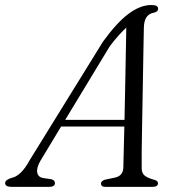

<svg xmlns="http://www.w3.org/2000/svg" viewBox="-48 -728 690 748"><path d="M110 -102.5Q93.5 -74 97 -56Q100.5 -38 119.5 -34.5L150.5 -30Q166 -26.5 166 -15Q166 0 143.5 0H-3Q-28 0 -28 -15Q-28 -27 -3 -35Q34 -42 67 -103L353 -565.5Q406.5 -639.5 452.5 -674Q498.5 -708.5 542 -708.5Q568 -708.5 568 -694Q568 -682 551 -678.5Q513.5 -672 512.5 -620.5Q512 -599 511.2 -556.2Q510.5 -513.5 509.5 -458.5Q508.5 -403.5 507.5 -344.8Q506.5 -286 505.5 -231.5Q504.5 -177 504 -135Q503.5 -93 504 -72.5Q504 -53.5 515.5 -44Q527 -34.5 553 -27.5Q567.5 -24 567.5 -14Q567.5 0 545.5 0H362.5Q345.5 0 345.5 -13Q345.5 -23 361 -28L401.5 -36.5Q431 -43.5 432.5 -74.5Q433 -96 434 -138.5Q435 -181 436.5 -235H190ZM379.5 -547.5 206 -261H437Q438.5 -326 439.8 -395Q441 -464 442.2 -523.8Q443.5 -583.5 444 -620.5Q432 -609.5 415.8 -591.8Q399.5 -574 379.5 -547.5Z"/></svg>

Font: Fraunces 9pt Light
Style: Italic
Weight: 300
Italic angle: -16°
Version: Version 1.000;[0bf87f6ff]